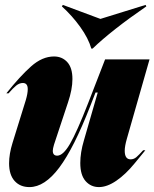

<svg xmlns="http://www.w3.org/2000/svg" viewBox="-20 -750 629 782"><path d="M200 -520Q233 -520 254 -497Q275 -474 275 -428Q275 -386 257 -333L200 -161Q195 -144 195 -136Q195 -116 213 -116Q237 -116 265 -164Q293 -212 339 -330L408 -508H589L497 -186Q488 -155 488 -136Q488 -101 512 -101Q525 -101 535.5 -110Q546 -119 563 -138H572Q566 -131 529 -85.5Q492 -40 454 -14Q416 12 383 12Q350 12 328.5 -12.5Q307 -37 307 -86Q307 -129 322 -179L378 -373H369L348 -319Q281 -147 221.5 -67.5Q162 12 100 12Q62 12 39.5 -13Q17 -38 17 -85Q17 -123 31 -168L85 -342Q93 -369 93 -387Q93 -412 73 -412Q59 -412 46 -401.5Q33 -391 15 -370H6Q61 -439 106.5 -479.5Q152 -520 200 -520ZM357 -552H352Q340 -594 307 -640Q274 -686 232 -724L236 -730L389 -673L573 -730L576 -724Q435 -627 357 -552Z"/></svg>

Font: Nyght Serif Dark Italic
Style: Regular
Weight: 800
Italic angle: -16°
Designer: Maksym Kobuzan
Version: Version 0.400